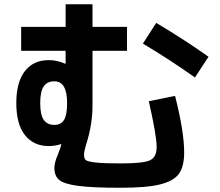

<svg xmlns="http://www.w3.org/2000/svg" viewBox="-20 -827 1040 907"><path d="M80 -700H290V-807H417V-700H580V-587H417V-327Q417 -242 389 -151Q377 -113 377 -95Q377 -78 385 -71Q393 -64 430.5 -59.5Q468 -55 550 -55Q658 -55 689 -70Q720 -85 720 -133Q720 -185 683 -349L807 -374Q850 -205 850 -107Q850 -41 825.5 -6.5Q801 28 737 44Q673 60 550 60Q416 60 349 51Q282 42 259.5 23Q237 4 237 -33Q237 -59 253 -96Q267 -131 270 -145L268 -146Q238 -137 210 -137Q139 -137 98 -188.5Q57 -240 57 -340Q57 -439 97.5 -491Q138 -543 210 -543Q250 -543 288 -526L290 -527V-587H80ZM655 -621 718 -719Q855 -637 965 -559L901 -461Q781 -546 655 -621ZM237 -237Q268 -237 282.5 -260.5Q297 -284 297 -340Q297 -443 237 -443Q203 -443 186.5 -419Q170 -395 170 -340Q170 -285 186.5 -261Q203 -237 237 -237Z"/></svg>

Font: Mplus 1p Bold
Style: Bold
Weight: 700
Version: Version 1.061